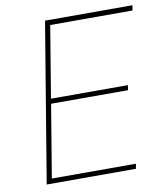

<svg xmlns="http://www.w3.org/2000/svg" viewBox="-82 -796 746 864"><g transform="rotate(-10 291.0 -364.0)"><path d="M61.5 0 182.1 -727.5H581.5L577.6 -704.1H201.7L147.5 -377H499L495.6 -354.5H144L88.9 -22.5H473.1L469.2 0Z"/></g></svg>

Font: Inter 18pt Thin
Style: Italic
Weight: 250
Italic angle: -9.3988°
Version: Version 4.001;git-66647c0bb